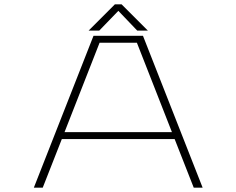

<svg xmlns="http://www.w3.org/2000/svg" viewBox="-20 -865 1090 885"><path d="M661.5 -724H612.5L525.5 -815L437.5 -724H388.5L509.5 -845H540.5ZM873 0 785 -224H265L177 0H136L411 -700H639L914 0ZM439 -668 277.5 -256H772.5L611 -668Z"/></svg>

Font: League Mono Extended Thin
Style: Regular
Weight: 100
Width: 9
Designer: Tyler Finck
Foundry: The League of Moveable Type / Tyler Finck
Version: Version 2.210